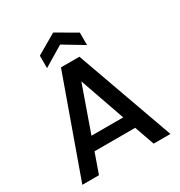

<svg xmlns="http://www.w3.org/2000/svg" viewBox="-207 -1048 1112 1189"><g transform="rotate(-30 348.5 -453.5)"><path d="M494 -142H203L153 0H34L283 -696H415L664 0H544ZM462 -235 349 -558 235 -235ZM349 -821 206 -735V-824L349 -907L492 -824V-735Z"/></g></svg>

Font: Poppins-tnum Medium
Style: Regular
Weight: 500
Designer: Ninad Kale (Devanagari), Jonny Pinhorn (Latin)
Foundry: Indian Type Foundry
Version: Version 4.004